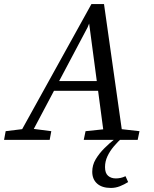

<svg xmlns="http://www.w3.org/2000/svg" viewBox="-61 -690 759 947"><path d="M-41 0 -33 -43 73 -56H91L192 -43L184 0ZM19 0 390 -670H452L547 0H455L376 -594H387L371 -555L77 0ZM184 -242 196 -290H478L468 -242ZM352 0 361 -43 486 -56H511L627 -43L618 0ZM486 237Q442 237 418 215.5Q394 194 394 157Q394 124 411 95.5Q428 67 453.5 41.5Q479 16 507 -6V-12H543Q520 9 500.5 32Q481 55 469 80.5Q457 106 457 134Q457 164 472 177Q487 190 510 190Q522 190 534 187.5Q546 185 558 179L571 208Q552 220 530.5 228.5Q509 237 486 237Z"/></svg>

Font: Source Serif 4 18pt
Style: Italic
Weight: 400
Italic angle: -12°
Designer: Frank Grießhammer
Foundry: Adobe Systems Incorporated
Version: Version 4.004;hotconv 1.0.116;makeotfexe 2.5.65601